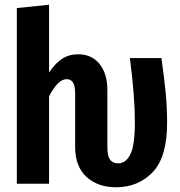

<svg xmlns="http://www.w3.org/2000/svg" viewBox="-20 -775 761 810"><path d="M685 -257Q685 -112 624 -48.5Q563 15 470 15Q392 15 344.5 -29Q297 -73 297 -155V-380Q297 -413 288 -427Q279 -441 261 -441Q225 -441 187 -369V0H51V-741L187 -755V-469Q213 -508 242 -527Q271 -546 310 -546Q367 -546 400 -505Q433 -464 433 -395V-153Q433 -118 444 -102Q455 -86 479 -86Q511 -86 530 -124Q549 -162 549 -261Q549 -367 528 -530H661Q672 -453 678.5 -388.5Q685 -324 685 -257Z"/></svg>

Font: Fira Sans Compressed SemiBold
Style: Regular
Weight: 600
Width: 1
Designer: bBox Type GmbH & Carrois Corporate GbR & Edenspiekermann AG
Foundry: bBox Type GmbH & Carrois Corporate GbR & Edenspiekermann AG
Version: Version 4.301